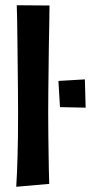

<svg xmlns="http://www.w3.org/2000/svg" viewBox="-20 -713 347 733"><path d="M42 0Q44 -30 45 -57.5Q46 -85 47 -116.5Q48 -148 48.5 -188.5Q49 -229 49 -284Q49 -326 48.5 -372.5Q48 -419 47.5 -466Q47 -513 46.5 -556.5Q46 -600 45.5 -635.5Q45 -671 44 -693L169 -692Q169 -658 168 -618.5Q167 -579 166.5 -537Q166 -495 165.5 -452Q165 -409 164.5 -366.5Q164 -324 164 -283Q164 -240 164.5 -200Q165 -160 165.5 -125.5Q166 -91 166.5 -65.5Q167 -40 167.5 -25.5Q168 -11 168 -11ZM307 -302 209 -304 203 -404 304 -410Z"/></svg>

Font: Truculenta ExtraBold
Style: Regular
Weight: 800
Version: Version 1.002